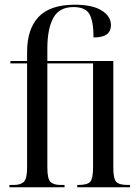

<svg xmlns="http://www.w3.org/2000/svg" viewBox="-20 -795 584 815"><path d="M20 0V-10H40Q66 -10 80.5 -22.5Q95 -35 95 -84V-526H24V-536H95V-574Q95 -672 144 -723.5Q193 -775 298 -775Q372 -775 411.5 -750.5Q451 -726 451 -688Q451 -663 433.5 -649.5Q416 -636 377 -636Q377 -704 360 -734.5Q343 -765 292 -765Q231 -765 206 -718.5Q181 -672 181 -589V-536H461V-84Q461 -36 473.5 -23Q486 -10 521 -10H532V0H308V-10H314Q350 -10 362.5 -23Q375 -36 375 -85V-526H181V-84Q181 -35 194.5 -22.5Q208 -10 236 -10H254V0Z"/></svg>

Font: Noto Serif Display ExtraCondensed
Style: Regular
Weight: 400
Width: 2
Designer: Monotype Design Team
Foundry: Monotype Imaging Inc.
Version: Version 2.009